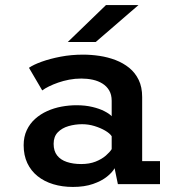

<svg xmlns="http://www.w3.org/2000/svg" viewBox="-20 -728 690 759"><path d="M268 11Q226 11 190.5 0.2Q155 -10.5 128.8 -31.5Q102.5 -52.5 88 -83.2Q73.5 -114 73.5 -154Q73.5 -187.5 85.8 -213.5Q98 -239.5 119 -258.2Q140 -277 166.8 -289Q193.5 -301 223.2 -306.5Q253 -312 282.5 -312Q317 -312 345.2 -305.2Q373.5 -298.5 393.2 -288.2Q413 -278 421.5 -268.5V-329.5Q421.5 -353.5 411.8 -370.2Q402 -387 385.2 -397.5Q368.5 -408 346.8 -412.8Q325 -417.5 301.5 -417.5Q276.5 -417.5 253.2 -413Q230 -408.5 210 -401.5Q190 -394.5 173.8 -386.5Q157.5 -378.5 147 -370.5L94.5 -460Q112.5 -472.5 145.2 -484.2Q178 -496 220 -504Q262 -512 308.5 -512Q341 -512 374 -507Q407 -502 437 -490.5Q467 -479 490.8 -459.8Q514.5 -440.5 528.2 -412.2Q542 -384 542 -344.5V-91H612.5V0H446L433 -63Q424.5 -47 403 -29.8Q381.5 -12.5 347.8 -0.8Q314 11 268 11ZM301 -79.5Q333.5 -79.5 358 -89.2Q382.5 -99 398.5 -113Q414.5 -127 421.5 -138.5V-189.5Q414 -201 395.5 -211.8Q377 -222.5 353.2 -229.8Q329.5 -237 304.5 -237Q277 -237 251 -229.5Q225 -222 208.5 -205Q192 -188 192 -159.5Q192 -131 205.8 -113.5Q219.5 -96 244.2 -87.8Q269 -79.5 301 -79.5ZM358.5 -562H248L399 -708H527.5Z"/></svg>

Font: Trispace Thin Medium
Style: Regular
Weight: 500
Version: Version 1.210